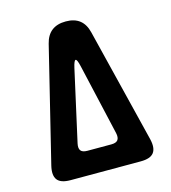

<svg xmlns="http://www.w3.org/2000/svg" viewBox="-110 -830 820 919"><g transform="rotate(-15 300.0 -370.0)"><path d="M194 -658Q204 -699 230.5 -719.5Q257 -740 300 -740Q343 -740 369 -719.5Q395 -699 405 -658L545 -91Q556 -45 539 -22.5Q522 0 474 0H126Q78 0 61 -22.5Q44 -45 55 -91ZM359 -115Q383 -115 391.5 -126.5Q400 -138 395 -161L314 -515Q306 -550 298.5 -550Q291 -550 283 -515L204 -161Q199 -138 207.5 -126.5Q216 -115 240 -115Z"/></g></svg>

Font: Maple Mono
Style: Bold
Weight: 700
Monospace: yes
Designer: subframe7536
Version: Version 7.200